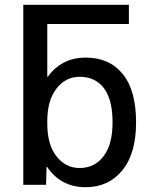

<svg xmlns="http://www.w3.org/2000/svg" viewBox="-20 -770 634 800"><path d="M177 -670V-450H179Q237 -530 337 -530Q436 -530 491.5 -461.5Q547 -393 547 -260Q547 -130 489.5 -60Q432 10 337 10Q233 10 176 -75H174L172 0H77V-750H517V-670ZM449 -260Q449 -355 413 -402.5Q377 -450 312 -450Q253 -450 215 -400.5Q177 -351 177 -265V-255Q177 -168 215 -119Q253 -70 312 -70Q374 -70 411.5 -119Q449 -168 449 -260Z"/></svg>

Font: M PLUS 1p Medium
Style: Regular
Weight: 500
Version: Version 1.062